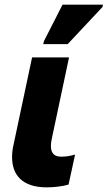

<svg xmlns="http://www.w3.org/2000/svg" viewBox="-20 -796 463 826"><path d="M166 -606H271L421 -766L423 -776H249L169 -619ZM181 10C211 10 249 6 275 -2L303 -131C282 -125 264 -122 244 -122C217 -122 199 -133 199 -168C199 -177 200 -187 203 -200L277 -549H118L39 -177C34 -157 32 -138 32 -120C32 -42 77 10 181 10Z"/></svg>

Font: Noto Sans SemiCondensed ExtraBold
Style: Italic
Weight: 800
Width: 4
Italic angle: -12°
Designer: Monotype Design Team
Foundry: Monotype Imaging Inc.
Version: Version 2.013